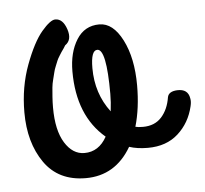

<svg xmlns="http://www.w3.org/2000/svg" viewBox="-39 -435 538 504"><g transform="rotate(-5 230.0 -183.0)"><path d="M401 -165Q404 -180 427 -181Q455 -182 459 -157Q461 -148 458 -136Q448 -93 417 -65Q386 -37 337 -37Q309 -37 288 -44Q246 28 168 28Q96 28 59 -25Q22 -78 22 -158Q22 -225 43.5 -282.5Q65 -340 88 -367Q111 -394 124 -394Q144 -394 153.5 -365.5Q163 -337 144 -324L139 -316Q134 -309 133 -307.5Q132 -306 127 -298Q122 -290 120.5 -286Q119 -282 115 -272.5Q111 -263 109.5 -256Q108 -249 105 -238Q102 -227 101 -216.5Q100 -206 99 -192Q98 -178 98 -164Q98 -104 118.5 -71Q139 -38 170 -38Q208 -38 229 -76Q157 -137 157 -254Q157 -304 178 -337.5Q199 -371 238 -371Q274 -371 298.5 -323Q323 -275 323 -203Q323 -143 309 -95Q316 -93 329 -93Q360 -93 378 -113Q396 -133 401 -165ZM210 -258Q210 -191 248 -141Q251 -165 251 -187Q251 -305 227 -305Q210 -305 210 -258Z"/></g></svg>

Font: Grand Hotel
Style: Regular
Weight: 400
Designer: Brian J. Bonislawsky & Jim Lyles for Astigmatic (AOETI)
Foundry: Astigmatic (AOETI)
Version: Version 001.000